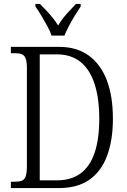

<svg xmlns="http://www.w3.org/2000/svg" viewBox="-20 -951 640 971"><path d="M35 0V-32H54Q76 -32 90 -37Q104 -42 110 -59.5Q116 -77 116 -111V-606Q116 -640 109.5 -656Q103 -672 89.5 -677Q76 -682 53 -682H35V-714H279Q367 -714 427.5 -671Q488 -628 519.5 -547Q551 -466 551 -350Q551 -242 521.5 -163Q492 -84 432 -42Q372 0 279 0ZM267 -39Q340 -39 387.5 -74Q435 -109 458.5 -178.5Q482 -248 482 -350Q482 -453 458.5 -526Q435 -599 387.5 -637.5Q340 -676 268 -676H181V-39ZM241 -771Q233 -794 218.5 -820.5Q204 -847 188.5 -873Q173 -899 159 -918V-931H182Q200 -913 216 -896Q232 -879 246.5 -861Q261 -843 274 -822Q286 -843 300.5 -861Q315 -879 331 -896Q347 -913 364 -931H388V-918Q375 -899 359 -873Q343 -847 329 -820.5Q315 -794 306 -771Z"/></svg>

Font: Noto Serif Ethiopic Condensed Light
Style: Regular
Weight: 300
Width: 3
Designer: Monotype Design Team
Foundry: Monotype Imaging Inc.
Version: Version 2.102